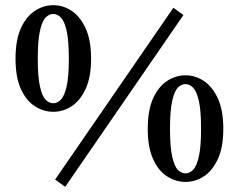

<svg xmlns="http://www.w3.org/2000/svg" viewBox="-20 -694 923 742"><path d="M186 -262Q148 -262 114.5 -283.5Q81 -305 60.5 -350.5Q40 -396 40 -467Q40 -539 60.5 -584.5Q81 -630 114.5 -652Q148 -674 186 -674Q224 -674 257 -652Q290 -630 311 -584.5Q332 -539 332 -467Q332 -396 311 -350.5Q290 -305 257 -283.5Q224 -262 186 -262ZM186 -295Q202 -295 215.5 -309Q229 -323 237.5 -360Q246 -397 246 -467Q246 -538 237.5 -575Q229 -612 215.5 -626Q202 -640 186 -640Q170 -640 156.5 -626.5Q143 -613 134.5 -575.5Q126 -538 126 -467Q126 -397 134.5 -359.5Q143 -322 156.5 -308.5Q170 -295 186 -295ZM232 28 193 0 650 -664 689 -636ZM697 9Q659 9 625.5 -12.5Q592 -34 571.5 -79.5Q551 -125 551 -196Q551 -268 571.5 -313.5Q592 -359 625.5 -381Q659 -403 697 -403Q735 -403 768 -381Q801 -359 822 -313.5Q843 -268 843 -196Q843 -125 822 -79.5Q801 -34 768 -12.5Q735 9 697 9ZM697 -24Q713 -24 726.5 -38Q740 -52 748.5 -89Q757 -126 757 -196Q757 -267 748.5 -304Q740 -341 726.5 -355Q713 -369 697 -369Q681 -369 667.5 -355.5Q654 -342 645.5 -304.5Q637 -267 637 -196Q637 -126 645.5 -88.5Q654 -51 667.5 -37.5Q681 -24 697 -24Z"/></svg>

Font: Source Serif 4 Semibold
Style: Regular
Weight: 600
Designer: Frank Grießhammer
Foundry: Adobe
Version: Version 4.005;hotconv 1.1.0;makeotfexe 2.6.0